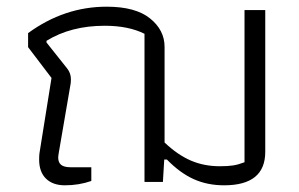

<svg xmlns="http://www.w3.org/2000/svg" viewBox="-20 -544 893 574"><path d="M97 -67Q97 -79 98 -86L134 -311L64 -403V-445Q172 -524 299 -524Q385 -524 428.5 -489Q472 -454 472 -404V-118Q511 -81 550.5 -64Q590 -47 637 -47Q662 -47 677.5 -49.5Q693 -52 711 -59V-514H773V-90Q773 10 650 10Q600 10 559 -8.5Q518 -27 479 -67H471L467 0H412V-443Q364 -467 293 -467Q192 -467 119 -422V-417L181 -339Q192 -325 192 -307Q192 -295 190 -287L156 -89Q154 -77 154 -73Q154 -58 163 -51Q172 -44 191 -44H253V-3Q216 10 174 10Q138 10 117.5 -10Q97 -30 97 -67Z"/></svg>

Font: Athiti
Style: Regular
Weight: 400
Designer: CadsonDemak Team
Foundry: CadsonDemak
Version: Version 1.032